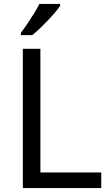

<svg xmlns="http://www.w3.org/2000/svg" viewBox="-20 -964 564 984"><path d="M97 0V-714H187V-80H499V0ZM288 -934Q279 -920 262 -900Q245 -880 224.5 -858.5Q204 -837 183.5 -817.5Q163 -798 145 -784H87V-796Q102 -815 119.5 -841Q137 -867 154 -894.5Q171 -922 182 -944H288Z"/></svg>

Font: Noto Sans Telugu
Style: Regular
Weight: 400
Designer: Jelle Bosma - Monotype Design Team
Foundry: Monotype Imaging Inc.
Version: Version 2.003